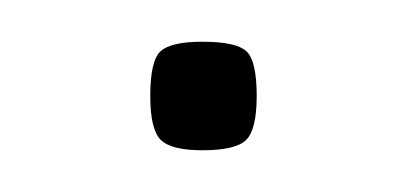

<svg xmlns="http://www.w3.org/2000/svg" viewBox="-20 -336 194 92"><path d="M52 -290Q52 -307 57 -311.5Q62 -316 77 -316Q93 -316 98 -311.5Q103 -307 103 -290Q103 -274 98 -269Q93 -264 77 -264Q62 -264 57 -269Q52 -274 52 -290Z"/></svg>

Font: Georama ExtraCondensed Thin ExtraLight
Style: Regular
Weight: 250
Version: Version 1.001